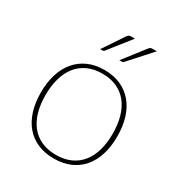

<svg xmlns="http://www.w3.org/2000/svg" viewBox="-169 -829 893 953"><g transform="rotate(30 277.0 -352.5)"><path d="M57.5 0ZM276.5 -501Q329 -501 369.8 -482.8Q410.5 -464.5 438.5 -431.2Q466.5 -398 481 -351Q495.5 -304 495.5 -246.5Q495.5 -189 481 -142.2Q466.5 -95.5 438.5 -62.5Q410.5 -29.5 369.8 -11.8Q329 6 276.5 6Q224 6 183.2 -11.8Q142.5 -29.5 114.5 -62.5Q86.5 -95.5 72 -142.2Q57.5 -189 57.5 -246.5Q57.5 -304 72 -351Q86.5 -398 114.5 -431.2Q142.5 -464.5 183.2 -482.8Q224 -501 276.5 -501ZM276.5 -15Q324.5 -15 360.5 -31.5Q396.5 -48 420.8 -78.5Q445 -109 457 -151.5Q469 -194 469 -246.5Q469 -299 457 -342Q445 -385 420.8 -415.8Q396.5 -446.5 360.5 -463.2Q324.5 -480 276.5 -480Q228.5 -480 192.5 -463.2Q156.5 -446.5 132.2 -415.8Q108 -385 96 -342Q84 -299 84 -246.5Q84 -194 96 -151.5Q108 -109 132.2 -78.5Q156.5 -48 192.5 -31.5Q228.5 -15 276.5 -15ZM328.5 -711 229.5 -585.5Q225.5 -579.5 217.5 -579.5H205L284.5 -698Q289.5 -705.5 294.2 -708.2Q299 -711 309 -711ZM454 -711 341 -585.5Q336.5 -579.5 329 -579.5H315L407 -698Q412.5 -705.5 416.8 -708.2Q421 -711 431 -711Z"/></g></svg>

Font: Lato Thin
Style: Regular
Weight: 200
Designer: Lukasz Dziedzic
Foundry: tyPoland Lukasz Dziedzic
Version: Version 2.007; 2014-02-27